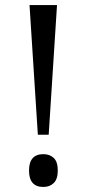

<svg xmlns="http://www.w3.org/2000/svg" viewBox="-20 -734 344 761"><path d="M97 -714H206L173 -200H130ZM95 -58Q95 -123 152 -123Q177 -123 193 -108Q209 -93 209 -58Q209 -24 193 -8.5Q177 7 152 7Q95 7 95 -58Z"/></svg>

Font: Noto Serif Narrow
Style: Regular
Weight: 400
Width: 4
Designer: Monotype Design Team
Foundry: Monotype Imaging Inc.
Version: Version 1.001